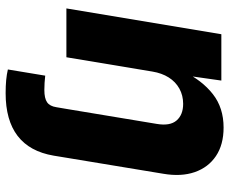

<svg xmlns="http://www.w3.org/2000/svg" viewBox="-85 -502 798 668"><g transform="rotate(90 314.0 -168.0)"><path d="M221.7 203.6 243.2 73.7Q255.9 75.2 268.1 75.9Q280.3 76.7 293 76.7Q322.3 76.7 335.9 67.1Q349.6 57.6 353 34.7L358.9 0H528.8L521.5 44.4Q507.3 127.9 452.9 169.7Q398.4 211.4 304.2 211.4Q278.8 211.4 258.5 209.5Q238.3 207.5 221.7 203.6ZM229 -299.3 179.2 0H9.3L99.1 -539.1H260.3L240.7 -401.4L228 -406.7Q259.8 -472.2 307.4 -509.5Q355 -546.9 423.8 -546.9Q483.4 -546.9 522.9 -520.3Q562.5 -493.7 578.9 -446.3Q595.2 -398.9 584.5 -336.9L528.8 0H358.9L411.1 -314.5Q418.9 -360.4 399.2 -383.3Q379.4 -406.2 341.3 -406.2Q312 -406.2 288.3 -393.1Q264.6 -379.9 249.5 -356Q234.4 -332 229 -299.3Z"/></g></svg>

Font: Inter 18pt ExtraBold
Style: Italic
Weight: 800
Italic angle: -9.3988°
Designer: Rasmus Andersson
Foundry: rsms
Version: Version 4.001;git-66647c0bb